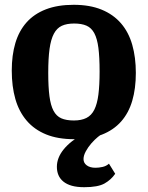

<svg xmlns="http://www.w3.org/2000/svg" viewBox="-20 -570 615 800"><path d="M546 -266Q546 -331 531 -383.5Q516 -436 484 -473Q452 -510 403 -530Q354 -550 287 -550Q220 -550 171 -531Q122 -512 90.5 -476.5Q59 -441 44 -390.5Q29 -340 29 -276Q29 -210 44 -157.5Q59 -105 91 -67.5Q123 -30 172 -10Q221 10 289 10Q356 10 404.5 -9Q453 -28 484.5 -63.5Q516 -99 531 -150Q546 -201 546 -266ZM181 -267Q181 -327 186.5 -366.5Q192 -406 204.5 -429.5Q217 -453 237.5 -462.5Q258 -472 289 -472Q320 -472 340.5 -463Q361 -454 373 -431.5Q385 -409 390 -370.5Q395 -332 395 -272Q395 -215 390 -176Q385 -137 373 -113Q361 -89 340 -78.5Q319 -68 288 -68Q256 -68 235.5 -77Q215 -86 203 -108.5Q191 -131 186 -169.5Q181 -208 181 -267ZM331 210Q388 210 415.5 194.5Q443 179 460 154L434 112Q423 122 407.5 125.5Q392 129 378 129Q355 129 341.5 119Q328 109 328 93Q328 78 337.5 60.5Q347 43 360.5 27.5Q374 12 388 0.5Q402 -11 410 -14H329Q217 50 217 125Q217 144 223.5 159.5Q230 175 244 186.5Q258 198 279.5 204Q301 210 331 210Z"/></svg>

Font: GradeGX
Style: Regular
Weight: 100
Width: 1
Designer: Adam Twardoch
Foundry: Adam Twardoch
Version: Version 2.002; DEVELOPMENT